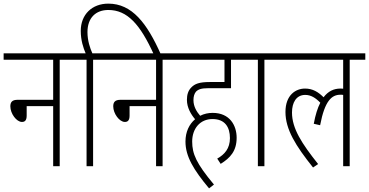

<svg xmlns="http://www.w3.org/2000/svg" viewBox="-20 -916 2033 1058"><path d="M0 -622V-587H273V-366H76C46 -366 37 -352 37 -330C37 -290 71 -244 101 -244C118 -244 127 -254 127 -279V-331H273V0H309V-587H395V-622Z M457 -587V0H493V-587H579V-622H489C476 -651 462 -692 462 -739C462 -819 509 -861 577 -861C681 -861 752 -783 828 -615H867C790 -789 707 -896 577 -896C487 -896 425 -836 425 -746C425 -694 439 -652 452 -622H383V-587Z M567 -622V-587H840V-366H643C613 -366 604 -352 604 -330C604 -290 638 -244 668 -244C685 -244 694 -254 694 -279V-331H840V0H876V-587H962V-622Z M1177 -42 1196 -13C1249 -46 1284 -84 1284 -157C1284 -225 1246 -294 1152 -294C1128 -294 1104 -289 1083 -278C1064 -300 1046 -329 1046 -364C1046 -385 1051 -400 1060 -411C1073 -424 1090 -430 1128 -430H1253V-587H1339V-622H950V-587H1217V-464H1136C1078 -464 1053 -454 1034 -434C1017 -417 1010 -394 1010 -366C1010 -322 1033 -285 1055 -259C1023 -232 1002 -190 1002 -136C1002 -54 1047 20 1132 122L1159 101C1062 -15 1039 -68 1039 -136C1039 -207 1082 -260 1151 -260C1220 -260 1247 -215 1247 -155C1247 -98 1218 -65 1177 -42Z M1437 -587H1523V-622H1327V-587H1401V0H1437Z M1511 -587H1871V-427C1866 -428 1862 -428 1856 -428C1819 -428 1788 -413 1763 -380C1734 -409 1703 -428 1661 -428C1610 -428 1553 -393 1553 -299C1553 -203 1609 -113 1705 7L1733 -12C1643 -125 1589 -208 1589 -296C1589 -350 1612 -393 1662 -393C1693 -393 1719 -377 1745 -350C1730 -321 1718 -283 1709 -234L1744 -226C1770 -363 1809 -394 1856 -394C1861 -394 1866 -394 1871 -393V0H1907V-587H1993V-622H1511Z"/></svg>

Font: Noto Sans ExtraCondensed ExtraLight
Style: Italic
Weight: 200
Width: 2
Italic angle: -12°
Designer: Monotype Design Team
Foundry: Monotype Imaging Inc.
Version: Version 2.013